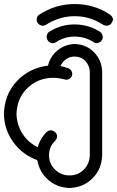

<svg xmlns="http://www.w3.org/2000/svg" viewBox="166 -785 584 956"><g transform="rotate(-90 458.0 -307.0)"><path d="M837.9 -35.9Q830.3 -37.9 820.5 -44.1Q810.8 -50.3 808.7 -61.5Q806.7 -72.8 812.3 -85.1Q855.4 -149.7 855.4 -226.7Q855.4 -303.6 812.3 -370.3Q806.7 -379.5 808.7 -391.3Q810.8 -403.1 821.3 -410.8Q831.8 -418.5 844.6 -415.9Q857.4 -413.3 863.1 -403.1Q915.9 -323.1 915.9 -226.7Q915.9 -130.3 863.1 -51.3Q853.3 -37.9 837.9 -35.9ZM749.7 -87.2Q742.1 -87.2 733.3 -93.8Q724.6 -100.5 721.8 -112.3Q719 -124.1 726.7 -133.3Q753.8 -176.4 753.8 -227.2Q753.8 -277.9 726.7 -319Q719 -331.3 721.8 -343.1Q724.6 -354.9 735.4 -361.5Q746.2 -368.2 757.9 -366.2Q769.7 -364.1 777.4 -354.9Q814.4 -296.4 814.4 -227.7Q814.4 -159 777.4 -100.5Q767.2 -87.2 749.7 -87.2ZM580 -151.8Q611.3 -153.8 632.8 -174.9Q654.4 -195.9 654.4 -227.7Q654.4 -251.3 641.5 -269.7Q628.7 -288.2 607.2 -297.4Q603.1 -277.9 596.4 -259.5Q589.7 -241 568.2 -239L558.5 -241Q546.7 -245.1 541.8 -255.9Q536.9 -266.7 541 -280Q548.7 -307.7 548.7 -336.4Q546.7 -413.3 495.9 -464.1Q445.1 -514.9 367.2 -516.9Q314.4 -514.9 270.5 -487.2Q226.7 -459.5 203.1 -411.3Q246.2 -399 277.4 -368.2Q287.2 -357.9 287.2 -346.7Q287.2 -335.4 278.5 -325.1Q269.7 -314.9 256.9 -314.9Q244.1 -314.9 234.4 -325.1Q205.1 -354.9 163.1 -354.9Q121 -354.9 91.8 -325.1Q62.6 -295.4 62.6 -252.8Q62.6 -210.3 91.8 -181.5Q121 -152.8 164.1 -151.8ZM609.2 -360Q655.9 -348.7 685.4 -312.3Q714.9 -275.9 716.9 -227.7Q714.9 -169.2 675.9 -130.8Q636.9 -92.3 580 -90.3H164.1Q93.8 -92.3 47.9 -138.5Q2.1 -184.6 0 -253.3Q2.1 -315.9 41 -359.5Q80 -403.1 138.5 -413.3Q165.6 -487.2 227.4 -532.3Q289.2 -577.4 367.2 -579.5Q464.6 -577.4 531 -515.9Q597.4 -454.4 609.2 -360Z"/></g></svg>

Font: FiraCode Nerd Font
Style: Regular
Weight: 400
Designer: Carrois Corporate, Edenspiekermann AG, Nikita Prokopov
Foundry: Carrois Corporate, Edenspiekermann AG, Nikita Prokopov
Version: Version 6.002;Nerd Fonts 2.2.2